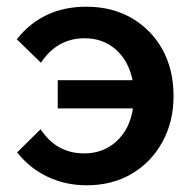

<svg xmlns="http://www.w3.org/2000/svg" viewBox="-20 -536 584 572"><path d="M238 16Q175 16 121.5 -9.5Q68 -35 31 -82L101 -151Q148 -79 231 -79Q288 -79 327.5 -115.5Q367 -152 376 -213H152V-297H375Q363 -355 325 -388.5Q287 -422 232 -422Q150 -422 102 -349L30 -419Q107 -516 237 -516Q314 -516 372.5 -482Q431 -448 464 -388.5Q497 -329 497 -250Q497 -173 463.5 -112.5Q430 -52 372 -18Q314 16 238 16Z"/></svg>

Font: Wix Madefor Text SemiBold
Style: Regular
Weight: 600
Designer: Dalton Maag Ltd
Foundry: Dalton Maag Ltd
Version: Version 3.100